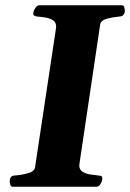

<svg xmlns="http://www.w3.org/2000/svg" viewBox="-20 -713 497 733"><path d="M17.1 -20Q17.1 -29.8 21.2 -36.1Q25.4 -42.5 36.1 -43Q60.1 -44.4 85.7 -51.3Q111.3 -58.1 113.8 -74.2L193.4 -602.5Q194.3 -608.4 194.3 -611.3Q194.3 -628.4 181.9 -636Q169.4 -643.6 152.6 -646.2Q135.7 -648.9 122.1 -649.9Q106.9 -651.4 106.9 -660.2Q106.9 -661.6 107.2 -663.8Q107.4 -666 107.9 -668Q108.9 -673.3 115.2 -683.1Q121.6 -692.9 129.9 -692.9H444.8Q451.7 -692.9 454.1 -686Q456.5 -679.2 456.5 -672.9Q456.5 -651.4 436.5 -649.9Q411.6 -647.9 388.2 -641.6Q364.7 -635.3 362.3 -618.7L283.7 -90.3Q282.7 -83.5 282.7 -81.5Q282.7 -64.9 295.4 -57.1Q308.1 -49.3 325.2 -46.9Q342.3 -44.4 355.5 -43Q363.3 -42.5 366.9 -40.5Q370.6 -38.6 370.6 -32.2Q370.6 -30.8 369.6 -24.9Q369.1 -19.5 363 -9.8Q356.9 0 348.6 0H28.8Q22 0 19.5 -6.8Q17.1 -13.7 17.1 -20Z"/></svg>

Font: Gelasio
Style: Bold Italic
Weight: 700
Italic angle: -8.5°
Designer: Eben Sorkin
Foundry: Eben Sorkin
Version: Version 1.008